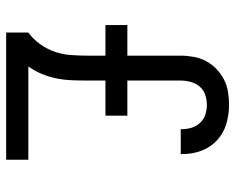

<svg xmlns="http://www.w3.org/2000/svg" viewBox="-92 -692 783 640"><g transform="rotate(90 300.0 -371.5)"><path d="M88 0V-74Q110 -90 126.5 -113Q143 -136 152 -162Q161 -188 163 -216Q165 -244 165 -272V-331H63V-404H165V-581Q165 -603 169 -625Q173 -647 183 -666Q193 -685 209 -700.5Q225 -716 244.5 -726Q264 -736 285.5 -739.5Q307 -743 329 -743Q361 -743 392 -734Q423 -725 446.5 -703.5Q470 -682 481.5 -652Q493 -622 493 -590V-582H410V-586Q410 -603 405 -619Q400 -635 388.5 -647Q377 -659 361.5 -664Q346 -669 329 -669Q312 -669 295.5 -663.5Q279 -658 268 -645Q257 -632 252.5 -615Q248 -598 248 -581V-404H365V-331H248V-272Q248 -246 247 -220Q246 -194 241 -168.5Q236 -143 226 -119Q216 -95 201 -74H512V0Z"/></g></svg>

Font: R Plex Mono
Style: Regular
Weight: 400
Monospace: yes
Designer: Belleve Invis
Foundry: Belleve Invis
Version: Version 31.8.0